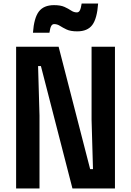

<svg xmlns="http://www.w3.org/2000/svg" viewBox="-20 -1064 740 1084"><path d="M71 0V-800H311L489 -109H505L497 -388V-800H629V0H389L211 -691H195L203 -412V0ZM166 -879Q172 -963 199.5 -999Q227 -1035 285 -1035Q322 -1035 344 -1025Q366 -1015 381.5 -1004.5Q397 -994 414 -994Q425 -994 431 -1005.5Q437 -1017 441 -1044H534Q528 -959 501 -923Q474 -887 416 -887Q378 -887 356 -897.5Q334 -908 318.5 -918Q303 -928 286 -928Q275 -928 269 -917Q263 -906 259 -879Z"/></svg>

Font: Martian Mono SemiBold
Style: Regular
Weight: 600
Monospace: yes
Designer: Roman Shamin
Foundry: Evil Martians
Version: Version 1.000; ttfautohint (v1.8.4.7-5d5b)